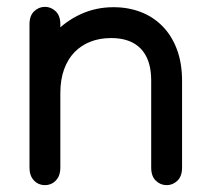

<svg xmlns="http://www.w3.org/2000/svg" viewBox="-20 -529 608 560"><path d="M421 -40Q421 -15 434.5 -2Q448 11 466 11Q484 11 497.5 -2Q511 -15 511 -40Q511 -65 511 -86Q511 -107 511 -128.5Q511 -150 511 -175Q511 -211 511 -240.5Q511 -270 511 -293Q511 -345 496 -385Q481 -425 454 -452.5Q427 -480 390.5 -494Q354 -508 311 -508Q259 -508 214 -487Q169 -466 136 -429.5Q103 -393 84.5 -346Q66 -299 66 -248Q66 -223 66 -195.5Q66 -168 66 -141Q66 -114 66 -88.5Q66 -63 66 -40Q66 -20 75 -7.5Q84 5 97.5 9Q111 13 124.5 9Q138 5 147 -7.5Q156 -20 156 -40Q156 -58 156 -91.5Q156 -125 156 -164.5Q156 -204 156 -241.5Q156 -279 156 -305.5Q156 -332 156 -338Q156 -360 156 -379Q156 -398 156 -417Q156 -436 156 -458Q156 -483 142.5 -496Q129 -509 111 -509Q93 -509 79.5 -496Q66 -483 66 -458Q66 -438 66 -418Q66 -398 66 -378Q66 -358 66 -338Q66 -328 66 -301Q66 -274 66 -237.5Q66 -201 66 -162.5Q66 -124 66 -91.5Q66 -59 66 -40Q66 -20 75 -7.5Q84 5 97.5 9Q111 13 124.5 9Q138 5 147 -7.5Q156 -20 156 -40Q156 -63 156 -93.5Q156 -124 156 -155Q156 -186 156 -213.5Q156 -241 156 -258Q156 -297 167 -327Q178 -357 197.5 -377Q217 -397 244 -407.5Q271 -418 304 -418Q342 -418 368 -404Q394 -390 407.5 -362.5Q421 -335 421 -293Q421 -258 421 -228.5Q421 -199 421 -175Q421 -155 421 -131.5Q421 -108 421 -84.5Q421 -61 421 -40Z"/></svg>

Font: Tilt Neon
Style: Regular
Weight: 400
Designer: Andy Clymer
Foundry: Andy Clymer
Version: Version 1.000